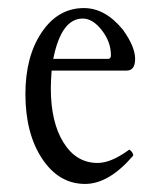

<svg xmlns="http://www.w3.org/2000/svg" viewBox="-20 -445 391 476"><path d="M191 11Q126 11 84.5 -51.5Q43 -114 43 -212Q43 -305 83.5 -365Q124 -425 188 -425Q241 -425 285 -371Q315 -329 315 -299Q315 -270 294 -270H108Q106 -242 106 -226Q106 -142 137.5 -91.5Q169 -41 222 -41Q255 -41 299 -73Q300 -75 303.5 -72Q307 -69 309 -65Q311 -61 310 -59Q250 11 191 11ZM185 -399Q132 -399 112 -299H248Q255 -299 255 -308Q255 -341 232.5 -370Q210 -399 185 -399Z"/></svg>

Font: Junicode Cond Light
Style: Regular
Weight: 300
Width: 3
Designer: Peter S. Baker
Version: Version 2.201